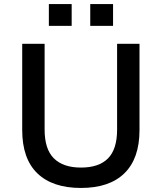

<svg xmlns="http://www.w3.org/2000/svg" viewBox="-20 -922 802 951"><path d="M381 9Q240 9 165 -63.5Q90 -136 90 -278V-705H201V-280Q201 -183 247 -137.5Q293 -92 381 -92Q470 -92 515 -137.5Q560 -183 560 -280V-705H671V-278Q671 -137 596.5 -64Q522 9 381 9ZM427 -794V-902H540V-794ZM222 -794V-902H335V-794Z"/></svg>

Font: Nunito Sans 8pt SemiBold
Style: Regular
Weight: 600
Version: Version 3.101;gftools[0.9.27]